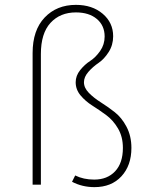

<svg xmlns="http://www.w3.org/2000/svg" viewBox="-20 -759 614 789"><path d="M292 -739Q359 -739 402 -702.5Q445 -666 445 -610Q445 -574 426.5 -545Q408 -516 385 -500.5Q362 -485 343.5 -464Q325 -443 325 -421Q325 -398 345 -377.5Q365 -357 393.5 -339Q422 -321 451 -298.5Q480 -276 500 -238Q520 -200 520 -151Q520 -79 479 -34.5Q438 10 368 10Q318 10 276 -12L289 -38Q323 -21 367 -21Q421 -21 453 -55Q485 -89 485 -151Q485 -197 465 -231Q445 -265 416.5 -286Q388 -307 359.5 -325Q331 -343 311 -367Q291 -391 291 -421Q291 -448 309.5 -471Q328 -494 350.5 -508.5Q373 -523 391.5 -549.5Q410 -576 410 -609Q410 -654 378 -681Q346 -708 292 -708Q227 -708 187.5 -665Q148 -622 148 -537V0H114V-541Q114 -635 163.5 -687Q213 -739 292 -739Z"/></svg>

Font: FiraSans
Style: Regular
Weight: 200
Designer: Carrois Corporate & Edenspiekermann AG
Foundry: Carrois Corporate GbR & Edenspiekermann AG
Version: Version 3.106;PS 003.106;hotconv 1.0.70;makeotf.lib2.5.58329